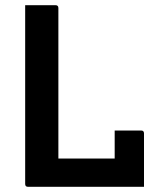

<svg xmlns="http://www.w3.org/2000/svg" viewBox="-20 -720 640 740"><path d="M88 0Q77 0 77 -11V-700H194Q205 -700 205 -689V-109H422V-217H524Q535 -217 535 -206V0Z"/></svg>

Font: Recursive Mn Lnr St SmB
Style: Regular
Weight: 600
Monospace: yes
Version: Version 1.079;hotconv 1.0.112;makeotfexe 2.5.65598; ttfautoh